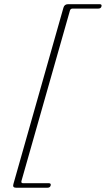

<svg xmlns="http://www.w3.org/2000/svg" viewBox="-20 -756 494 896"><path d="M306 -705.5 80 89Q77.5 99 88 99H208Q219 99 216.5 109.5Q213.5 120 202 120H54.5Q37.5 120 42.5 103L276 -720Q280.5 -736.5 298 -736.5H445Q456.5 -736.5 453.5 -726Q451 -716 439 -716H319Q308.5 -716 306 -705.5Z"/></svg>

Font: Fraunces 72pt S050 Thin
Style: Italic
Weight: 100
Italic angle: -16°
Version: Version 1.000; ttfautohint (v1.8.3)